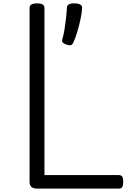

<svg xmlns="http://www.w3.org/2000/svg" viewBox="-20 -1116 778 1136"><path d="M199 0Q155 0 155 -40V-1069Q155 -1083 166 -1089.5Q177 -1096 199 -1096Q221 -1096 232 -1089.5Q243 -1083 243 -1069V-80H682Q697 -80 703 -71.5Q709 -63 709 -40Q709 -18 703 -9Q697 0 682 0ZM374 -852Q357 -858 351 -865Q345 -872 349 -885Q356 -907 361.5 -941Q367 -975 371 -1010.5Q375 -1046 376 -1071Q376 -1082 385.5 -1089Q395 -1096 419 -1096Q444 -1096 455 -1089Q466 -1082 466 -1071Q465 -1044 457 -1005.5Q449 -967 437.5 -928.5Q426 -890 413 -862Q409 -855 402.5 -850Q396 -845 374 -852Z"/></svg>

Font: Playwrite PT
Style: Regular
Weight: 400
Designer: Veronika Burian, José Scaglione
Foundry: TypeTogether
Version: Version 1.002